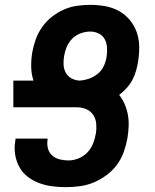

<svg xmlns="http://www.w3.org/2000/svg" viewBox="-20 -763 640 791"><path d="M252 8Q223 8 195.5 4.5Q168 1 142 -8.5Q116 -18 94.5 -34.5Q73 -51 60 -74.5Q47 -98 42.5 -126Q38 -154 43 -182L44 -192H176V-188Q173 -169 177.5 -151.5Q182 -134 195 -122.5Q208 -111 225.5 -106.5Q243 -102 262 -102Q282 -102 302.5 -110Q323 -118 338.5 -133.5Q354 -149 362.5 -169.5Q371 -190 374 -210L375 -211Q378 -231 376.5 -252Q375 -273 364.5 -289Q354 -305 336 -313Q318 -321 297 -321H35V-431H118Q109 -458 108.5 -488Q108 -518 113 -548Q118 -575 127.5 -601.5Q137 -628 154 -652Q171 -676 194 -694Q217 -712 243 -723.5Q269 -735 297 -739Q325 -743 352 -743Q383 -743 413.5 -737.5Q444 -732 469.5 -718Q495 -704 514 -681.5Q533 -659 543 -631Q553 -603 553.5 -572Q554 -541 549 -510Q546 -491 540.5 -471.5Q535 -452 525.5 -434Q516 -416 501.5 -400Q487 -384 471 -372Q485 -354 494 -333Q503 -312 507 -289Q511 -266 510 -242Q509 -218 505 -194Q500 -166 490 -137.5Q480 -109 462 -84.5Q444 -60 419 -41.5Q394 -23 366.5 -11.5Q339 0 309.5 4Q280 8 252 8ZM307 -431Q326 -432 345.5 -438.5Q365 -445 381.5 -458Q398 -471 407 -490Q416 -509 419 -528Q422 -547 421 -566Q420 -585 412 -600.5Q404 -616 387.5 -624.5Q371 -633 352 -633Q333 -633 313 -626Q293 -619 278 -604Q263 -589 255 -570Q247 -551 244 -532V-531Q241 -514 242 -496Q243 -478 251 -463.5Q259 -449 274 -440.5Q289 -432 307 -431Z"/></svg>

Font: Iosevka XBd Ex Obl
Style: Regular
Weight: 800
Width: 7
Italic angle: -9°
Monospace: yes
Designer: Belleve Invis
Foundry: Belleve Invis
Version: Version 32.5.0; ttfautohint (v1.8.4)